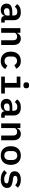

<svg xmlns="http://www.w3.org/2000/svg" viewBox="2159 -2949 802 5160"><g transform="rotate(90 2560.0 -369.0)"><path d="M408 -89H403Q388 -40 347.5 -14Q307 12 246 12Q169 12 123 -29.5Q77 -71 77 -143Q77 -299 305 -299H397V-333Q397 -383 372 -408Q347 -433 294 -433Q248 -433 217 -415.5Q186 -398 164 -365L92 -426Q117 -472 172 -500Q227 -528 307 -528Q409 -528 466 -479.5Q523 -431 523 -340V-95H585V0H510Q464 0 438.5 -23.5Q413 -47 408 -89ZM288 -75Q335 -75 366 -97Q397 -119 397 -156V-226H308Q255 -226 228 -209Q201 -192 201 -159V-139Q201 -108 224 -91.5Q247 -75 288 -75Z M736 0V-516H861V-425H867Q907 -528 1017 -528Q1095 -528 1142 -476.5Q1189 -425 1189 -333V0H1063V-315Q1063 -428 965 -428Q923 -428 892 -406.5Q861 -385 861 -345V0Z M1368 -258Q1368 -383 1435 -455.5Q1502 -528 1619 -528Q1769 -528 1826 -404L1729 -352Q1697 -426 1619 -426Q1563 -426 1531 -392Q1499 -358 1499 -301V-215Q1499 -158 1531 -124Q1563 -90 1621 -90Q1665 -90 1693.5 -110Q1722 -130 1740 -168L1834 -112Q1806 -54 1753 -21Q1700 12 1620 12Q1502 12 1435 -60.5Q1368 -133 1368 -258Z M2192 -662V-686Q2192 -750 2272 -750Q2352 -750 2352 -686V-662Q2352 -633 2333 -615.5Q2314 -598 2272 -598Q2230 -598 2211 -615.5Q2192 -633 2192 -662ZM2038 -99H2209V-417H2038V-516H2335V-99H2494V0H2038Z M2968 -89H2963Q2948 -40 2907.5 -14Q2867 12 2806 12Q2729 12 2683 -29.5Q2637 -71 2637 -143Q2637 -299 2865 -299H2957V-333Q2957 -383 2932 -408Q2907 -433 2854 -433Q2808 -433 2777 -415.5Q2746 -398 2724 -365L2652 -426Q2677 -472 2732 -500Q2787 -528 2867 -528Q2969 -528 3026 -479.5Q3083 -431 3083 -340V-95H3145V0H3070Q3024 0 2998.5 -23.5Q2973 -47 2968 -89ZM2848 -75Q2895 -75 2926 -97Q2957 -119 2957 -156V-226H2868Q2815 -226 2788 -209Q2761 -192 2761 -159V-139Q2761 -108 2784 -91.5Q2807 -75 2848 -75Z M3296 0V-516H3421V-425H3427Q3467 -528 3577 -528Q3655 -528 3702 -476.5Q3749 -425 3749 -333V0H3623V-315Q3623 -428 3525 -428Q3483 -428 3452 -406.5Q3421 -385 3421 -345V0Z M3909 -258Q3909 -383 3976 -455.5Q4043 -528 4160 -528Q4277 -528 4344 -455.5Q4411 -383 4411 -258Q4411 -133 4344 -60.5Q4277 12 4160 12Q4043 12 3976 -60.5Q3909 -133 3909 -258ZM4160 -84Q4216 -84 4248 -119Q4280 -154 4280 -218V-298Q4280 -362 4248 -397Q4216 -432 4160 -432Q4104 -432 4072 -397Q4040 -362 4040 -298V-218Q4040 -154 4072 -119Q4104 -84 4160 -84Z M4555 -86 4628 -153Q4696 -80 4799 -80Q4850 -80 4879 -96.5Q4908 -113 4908 -146Q4908 -172 4889.5 -183.5Q4871 -195 4835 -200L4752 -213Q4676 -225 4629.5 -258Q4583 -291 4583 -361Q4583 -440 4644 -484Q4705 -528 4810 -528Q4951 -528 5023 -448L4957 -375Q4933 -402 4895.5 -419Q4858 -436 4806 -436Q4757 -436 4731.5 -420.5Q4706 -405 4706 -374Q4706 -348 4724 -336.5Q4742 -325 4779 -319L4861 -307Q4938 -295 4984.5 -262Q5031 -229 5031 -158Q5031 -79 4969 -33.5Q4907 12 4798 12Q4716 12 4653 -14Q4590 -40 4555 -86Z"/></g></svg>

Font: Writer SemiBold
Style: Regular
Weight: 600
Monospace: yes
Designer: Mike Abbink, Paul van der Laan, Pieter van Rosmalen
Foundry: Bold Monday
Version: Version 2.001 2020